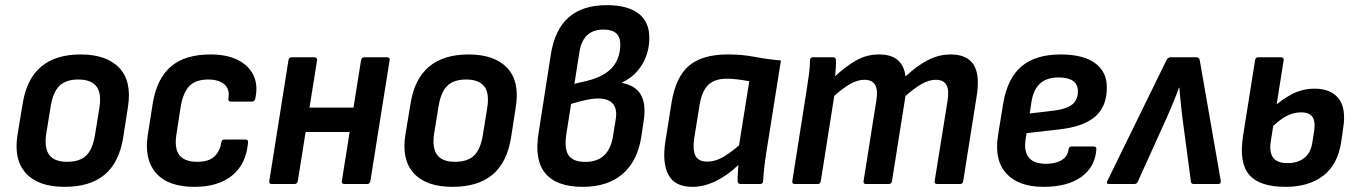

<svg xmlns="http://www.w3.org/2000/svg" viewBox="-20 -714 5269 745"><path d="M230.5 11Q128.6 11 80.5 -41.8Q32.3 -94.7 48.1 -191.8L68.3 -314.1Q99.3 -502.7 293.1 -502.7Q393.5 -502.7 442.7 -450.8Q492 -398.9 476.6 -300.1L458 -180.2Q442.3 -83.3 385.9 -36.1Q329.5 11 230.5 11ZM240.7 -86.2Q289.4 -86.2 314.5 -110.4Q339.5 -134.6 348.5 -189.7L365.3 -293.8Q374.9 -351.8 354.2 -378.6Q333.5 -405.5 283.7 -405.5Q235.4 -405.5 210.6 -381.1Q185.8 -356.7 176.8 -302.2L159.7 -196.9Q151.1 -141.5 170.5 -113.8Q190 -86.2 240.7 -86.2Z M734.9 11Q632.3 11 585.5 -42.4Q538.7 -95.7 553.4 -190.7L572.6 -312.2Q588.3 -408.5 642.9 -455.6Q697.5 -502.7 797.1 -502.7Q860 -502.7 902.7 -481.3Q945.5 -459.9 963.7 -421.6Q981.9 -383.3 970.5 -331.5Q967.5 -319.7 958.1 -319.7H876.3Q864.2 -319.7 866.2 -331.5Q872.5 -367.8 850.6 -386.6Q828.6 -405.5 788.1 -405.5Q739.1 -405.5 714.8 -380.1Q690.5 -354.8 681.2 -300.3L664.7 -193.7Q655.8 -138.3 676 -112.2Q696.3 -86.2 745 -86.2Q789.1 -86.2 811 -105.8Q832.9 -125.5 838.8 -160.8Q839.6 -172.6 850.6 -172.6H933Q943.9 -172.6 942.5 -160.8Q935.2 -77.2 880.9 -33.1Q826.6 11 734.9 11Z M1316.3 0Q1304.5 0 1306.5 -11.8L1380.9 -480.5Q1382.9 -491.7 1393.4 -491.7H1481.7Q1494.2 -491.7 1491.8 -480.5L1417.2 -11.8Q1414.8 0 1404.7 0ZM1034.4 0Q1023 0 1025 -11.8L1099.3 -480.5Q1101.3 -491.7 1111.8 -491.7H1200.2Q1211 -491.7 1210.3 -480.5L1135.6 -11.8Q1133.3 0 1122.8 0ZM1152.5 -201.7 1167.1 -296.5H1371.8L1357.5 -201.7Z M1735.5 11Q1633.6 11 1585.5 -41.8Q1537.3 -94.7 1553.1 -191.8L1573.3 -314.1Q1604.3 -502.7 1798.1 -502.7Q1898.5 -502.7 1947.7 -450.8Q1997 -398.9 1981.6 -300.1L1963 -180.2Q1947.3 -83.3 1890.9 -36.1Q1834.5 11 1735.5 11ZM1745.7 -86.2Q1794.4 -86.2 1819.5 -110.4Q1844.5 -134.6 1853.5 -189.7L1870.3 -293.8Q1879.9 -351.8 1859.2 -378.6Q1838.5 -405.5 1788.7 -405.5Q1740.4 -405.5 1715.6 -381.1Q1690.8 -356.7 1681.8 -302.2L1664.7 -196.9Q1656.1 -141.5 1675.5 -113.8Q1695 -86.2 1745.7 -86.2Z M2241.4 11Q2139.8 11 2096.2 -41.2Q2052.5 -93.4 2070 -199.1L2117.6 -504.1Q2133 -599.8 2186.8 -646.9Q2240.6 -694 2334.4 -694Q2414.9 -694 2457.2 -661.8Q2499.5 -629.6 2499.5 -567.6Q2499.5 -509.9 2471.4 -463.4Q2443.3 -416.9 2393.3 -393.8V-392.4Q2446.1 -382.4 2466.9 -345.8Q2487.7 -309.1 2477.5 -244.4L2468.3 -182.5Q2453.5 -88.4 2395.5 -38.7Q2337.5 11 2241.4 11ZM2251.2 -85.8Q2343.2 -85.8 2358.7 -186.7L2369.3 -252.1Q2375.5 -291.6 2357.8 -311.7Q2340.1 -331.8 2301.5 -331.8Q2280.5 -331.8 2253.9 -326.2Q2227.3 -320.6 2195.9 -310.7L2177.1 -190.9Q2169.2 -135.3 2186.8 -110.5Q2204.4 -85.8 2251.2 -85.8ZM2208.8 -388.8 2239.6 -396.1Q2316.8 -411.8 2351.8 -447.9Q2386.8 -484 2386.8 -542Q2386.8 -571.3 2370.6 -585.3Q2354.4 -599.2 2321.6 -599.2Q2281.8 -599.2 2258.5 -577.6Q2235.1 -556 2228.2 -511.3Z M2666.9 11Q2598 11 2573.4 -36.2Q2548.9 -83.3 2561.9 -165.3L2586 -317Q2602.3 -416.1 2653.9 -459.4Q2705.6 -502.7 2803.6 -502.7Q2860.8 -502.7 2908.5 -493.3Q2956.1 -484 3010.2 -479.4L2953.8 -124.6Q2948.8 -92.9 2945.6 -65Q2942.5 -37.1 2941.1 -11.1Q2940.7 0 2929 0H2853.3Q2842.9 0 2842.2 -11.1Q2841.8 -25.4 2843 -41.6Q2844.1 -57.9 2845.1 -73.8Q2801.9 -32.6 2756.4 -10.8Q2710.9 11 2666.9 11ZM2725 -86.9Q2753 -86.9 2781.5 -102.3Q2810.1 -117.7 2847.6 -149.9L2887.3 -398.7Q2867.3 -402.7 2844.5 -405.6Q2821.7 -408.6 2801.1 -408.6Q2752.9 -408.6 2728.4 -384.9Q2703.8 -361.2 2694.9 -309.2L2673.7 -177.5Q2667.1 -134.5 2678 -110.7Q2688.9 -86.9 2725 -86.9Z M3064.4 0Q3052.3 0 3054.3 -11.1L3110.3 -367.1Q3115.3 -397.1 3119.1 -426.8Q3123 -456.4 3123 -480.5Q3123.7 -491.7 3134.1 -491.7H3212.4Q3223.2 -491.7 3223.5 -481.1Q3223.9 -466.6 3223.1 -451.2Q3222.3 -435.7 3220.6 -418.2Q3262.5 -457.4 3303 -480Q3343.5 -502.7 3390.6 -502.7Q3438 -502.7 3463.3 -481.1Q3488.6 -459.5 3493.7 -417.4Q3536.5 -457.6 3579.2 -480.1Q3621.8 -502.7 3668.9 -502.7Q3731.9 -502.7 3757.5 -463.5Q3783 -424.4 3769.7 -341.1L3717.4 -11.1Q3715.4 0 3705.6 0H3616.9Q3604.7 0 3606.7 -11.8L3656.9 -324.1Q3663.2 -364.3 3652.3 -384.3Q3641.5 -404.4 3610.8 -404.4Q3585.2 -404.4 3556.7 -388.4Q3528.2 -372.3 3493.4 -341.4L3441.1 -11.1Q3439.1 0 3429 0H3340.3Q3328.8 0 3330.8 -11.1L3380.4 -324.1Q3387.3 -364.3 3375.8 -384.3Q3364.3 -404.4 3334.3 -404.4Q3308.3 -404.4 3280.7 -389.2Q3253 -374 3217.2 -342.1L3164.9 -11.1Q3162.9 0 3153.1 0Z M4030.3 11Q3931.4 11 3884.2 -41.4Q3837 -93.8 3852.8 -190.9L3873 -314.4Q3889.3 -410.4 3943.8 -456.5Q3998.2 -502.7 4095.3 -502.7Q4182.8 -502.7 4228.8 -469.3Q4274.8 -435.9 4274.8 -374.8Q4274.8 -300.6 4229.4 -261.5Q4184 -222.5 4092.3 -212.1L3963.2 -197.3L3959.3 -172.7Q3952.6 -125.2 3972.8 -101.8Q3993 -78.4 4038.4 -78.4Q4076.4 -78.4 4099.7 -92.9Q4123.1 -107.3 4126.1 -133.9Q4127.4 -145.7 4137.8 -145.7H4223.7Q4234.8 -145.7 4234.1 -134.6Q4229.3 -65.4 4175.2 -27.2Q4121.2 11 4030.3 11ZM3975.6 -273.7 4074.9 -285.5Q4121 -292.1 4141.8 -309.7Q4162.5 -327.4 4162.5 -360.6Q4162.5 -386.3 4143.5 -399.9Q4124.5 -413.5 4087.6 -413.5Q4041.2 -413.5 4015.5 -389.8Q3989.8 -366.1 3982.2 -318.4Z M4282.6 0Q4270.9 0 4277.2 -12.8L4505.7 -479.7Q4511.3 -491.7 4522.1 -491.7H4622.3Q4633.1 -491.7 4635.4 -479.7L4716.8 -12.8Q4718.8 0 4706.7 0H4611.8Q4602.4 0 4601.1 -8.8L4567.3 -262.5Q4564.4 -290.7 4561.3 -317.7Q4558.2 -344.7 4556.2 -373.6H4554.5Q4544.2 -344.7 4533 -317.9Q4521.7 -291 4509.7 -262.9L4394.7 -8.8Q4391.1 0 4381.2 0Z M4967.8 11Q4867.9 11 4827.6 -35.3Q4787.3 -81.6 4803.1 -185.4L4850 -480.5Q4852 -491.7 4861.8 -491.7H4950.8Q4961.6 -491.7 4960.9 -480.5L4910.6 -163.5Q4904.7 -122.7 4920.3 -101.9Q4936 -81.1 4975.7 -81.1Q5016.1 -81.1 5041.2 -101.3Q5066.3 -121.5 5072.3 -161.9L5079.5 -208.1Q5084.5 -244 5072 -261.1Q5059.5 -278.1 5028.9 -278.1Q4996.2 -278.1 4966.2 -260.6Q4936.1 -243 4907.5 -211.9L4919.6 -296.4Q4954 -328.7 4994.5 -349.4Q5035 -370 5081 -370Q5144 -370 5174.1 -331.7Q5204.2 -293.3 5191.8 -217.2L5183.8 -161.4Q5170.5 -75.5 5114.6 -32.3Q5058.8 11 4967.8 11Z"/></svg>

Font: Sofia Sans Semi Condensed
Style: Italic
Weight: 400
Italic angle: -9°
Designer: Botio Nikoltchev, Ani Petrova
Foundry: lettersoup
Version: Version 4.101